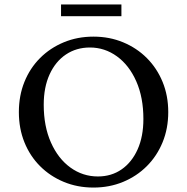

<svg xmlns="http://www.w3.org/2000/svg" viewBox="-20 -835 843 865"><path d="M401 10Q329 10 267.5 -15.5Q206 -41 160.5 -86.5Q115 -132 90 -194Q65 -256 65 -330Q65 -404 90 -466Q115 -528 160.5 -573.5Q206 -619 267.5 -644.5Q329 -670 401 -670Q473 -670 534.5 -644.5Q596 -619 641.5 -573.5Q687 -528 712.5 -466Q738 -404 738 -330Q738 -256 712.5 -194Q687 -132 641.5 -86.5Q596 -41 534.5 -15.5Q473 10 401 10ZM421 -40Q482 -40 528 -72Q574 -104 600 -162Q626 -220 626 -299Q626 -396 594 -468.5Q562 -541 507 -581Q452 -621 385 -621Q324 -621 277 -589.5Q230 -558 203.5 -500Q177 -442 177 -363Q177 -266 209.5 -193Q242 -120 297.5 -80Q353 -40 421 -40ZM255 -762V-815H527V-762Z"/></svg>

Font: Spectral SC Medium
Style: Regular
Weight: 500
Designer: Jean-Baptiste Levee
Foundry: Production Type
Version: Version 2.001